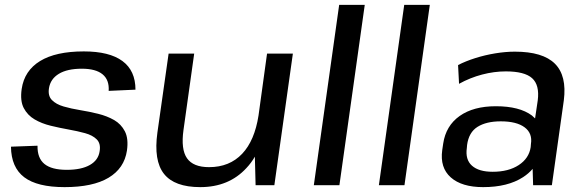

<svg xmlns="http://www.w3.org/2000/svg" viewBox="-20 -760 2395 788"><path d="M245 8Q133 8 79.5 -32.5Q26 -73 25 -158L134 -162Q133 -111 162.5 -87Q192 -63 254 -63Q314 -63 349 -83Q384 -103 389 -140Q394 -171 377 -188Q360 -205 329 -213.5Q298 -222 261.5 -228.5Q225 -235 188 -244Q151 -253 122 -270Q93 -287 77.5 -316.5Q62 -346 69 -395Q80 -470 144.5 -509.5Q209 -549 324 -549Q429 -549 482.5 -509.5Q536 -470 536 -392L426 -387Q429 -432 401 -455Q373 -478 316 -478Q256 -478 221.5 -457Q187 -436 181 -398Q176 -367 193 -349.5Q210 -332 241 -323Q272 -314 309 -308Q346 -302 382.5 -293Q419 -284 448 -267.5Q477 -251 492.5 -221Q508 -191 501 -142Q490 -69 425.5 -30.5Q361 8 245 8Z M733 -226Q722 -147 747.5 -110.5Q773 -74 838 -74Q922 -74 974 -129Q1025 -183 1041 -286L1076 -540H1182L1106 0H1029L1026 -117Q1011 -91 991 -70Q919 8 802 8Q696 8 653 -46.5Q610 -101 626 -216L672 -540H777Z M1477 -740 1373 0H1268L1372 -740Z M1744 -740 1640 0H1535L1639 -740Z M1963 8Q1875 8 1830 -32Q1785 -72 1795 -144L1799 -171Q1810 -244 1866.5 -284Q1923 -324 2015 -324Q2112 -324 2163 -286Q2170 -280 2176 -274L2187 -348Q2195 -411 2164 -439Q2133 -467 2056 -467Q2008 -467 1958.5 -454Q1909 -441 1864 -416L1860 -493Q1891 -509 1930.5 -521.5Q1970 -534 2012.5 -541Q2055 -548 2093 -548Q2208 -548 2257.5 -498.5Q2307 -449 2294 -348L2245 0H2168L2166 -67Q2150 -48 2127 -33Q2064 8 1963 8ZM2002 -55Q2067 -55 2109 -82.5Q2151 -110 2158 -156L2159 -169Q2166 -213 2133 -237.5Q2100 -262 2035 -262Q1976 -262 1940 -239.5Q1904 -217 1897 -165L1896 -153Q1889 -105 1917 -80Q1945 -55 2002 -55Z"/></svg>

Font: Pathway Extreme 8pt Thin 12pt Medium
Style: Italic
Weight: 500
Italic angle: -8°
Version: Version 1.001;gftools[0.9.26]